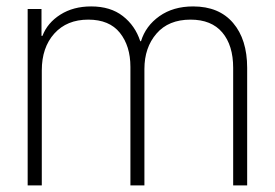

<svg xmlns="http://www.w3.org/2000/svg" viewBox="-20 -563 834 583"><path d="M64 0V-535.6H106V-454.1H108.9Q124 -493.7 163.3 -518.6Q202.6 -543.5 256.8 -543.5Q315.4 -543.5 353 -514.2Q390.6 -484.9 405.8 -438H408.2Q422.4 -484.4 464.1 -513.9Q505.9 -543.5 566.4 -543.5Q645 -543.5 687.7 -493.4Q730.5 -443.4 730.5 -356.9V0H688V-356.9Q688 -425.3 655 -464.4Q622.1 -503.4 558.6 -503.4Q491.7 -503.4 455.1 -460.9Q418.5 -418.5 418.5 -353.5V0H376V-359.9Q376 -423.3 344 -463.4Q312 -503.4 248 -503.4Q183.1 -503.4 145 -461.2Q106.9 -418.9 106.9 -349.1V0Z"/></svg>

Font: Inter Display Extra Light
Style: Regular
Weight: 200
Designer: Rasmus Andersson
Foundry: rsms
Version: Version 4.000;git-4fc901f